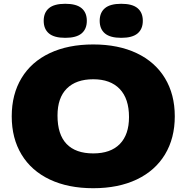

<svg xmlns="http://www.w3.org/2000/svg" viewBox="-20 -985 986 1015"><path d="M42 -370Q42 -486.5 93.8 -572.2Q145.5 -658 242.8 -704Q340 -750 473 -750Q605.5 -750 702.8 -703.8Q800 -657.5 852 -571.8Q904 -486 904 -370Q904 -254 852 -168.2Q800 -82.5 702.8 -36.2Q605.5 10 473 10Q340.5 10 243.2 -36Q146 -82 94 -167.8Q42 -253.5 42 -370ZM662 -366Q662 -463.5 612.8 -514.8Q563.5 -566 473 -566Q382.5 -566 333.2 -517Q284 -468 284 -374Q284 -274 332 -224Q380 -174 473 -174Q565 -174 613.5 -223.8Q662 -273.5 662 -366ZM211 -875Q211 -918.5 238.8 -941.8Q266.5 -965 325 -965Q383.5 -965 411.2 -941.8Q439 -918.5 439 -875Q439 -831.5 411.2 -808.2Q383.5 -785 325 -785Q266.5 -785 238.8 -808.2Q211 -831.5 211 -875ZM507 -875Q507 -918.5 534.8 -941.8Q562.5 -965 621 -965Q679.5 -965 707.2 -941.8Q735 -918.5 735 -875Q735 -831.5 707.2 -808.2Q679.5 -785 621 -785Q562.5 -785 534.8 -808.2Q507 -831.5 507 -875Z"/></svg>

Font: Encode Sans Expanded Black
Style: Regular
Weight: 900
Width: 7
Designer: Multiple Designers
Foundry: Impallari Type
Version: Version 2.000